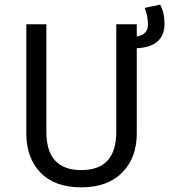

<svg xmlns="http://www.w3.org/2000/svg" viewBox="-20 -792 726 824"><path d="M667 -772Q686 -739 686 -690Q686 -591 567 -585V-219Q567 -115 504.5 -51.5Q442 12 329 12Q215 12 154 -51Q93 -114 93 -219V-688H179V-226Q179 -62 329 -62Q479 -62 479 -226V-688H567V-635Q615 -644 615 -686Q615 -723 601 -758Z"/></svg>

Font: FiraGO Book
Style: Regular
Weight: 350
Designer: bBox Type
Foundry: bBox Type GmbH
Version: Version 1.001;PS 001.001;hotconv 1.0.88;makeotf.lib2.5.64775